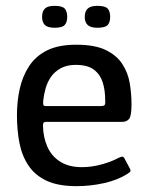

<svg xmlns="http://www.w3.org/2000/svg" viewBox="-20 -631 503 657"><path d="M38 -237Q38 -284 47.5 -327Q57 -370 79.5 -404.5Q102 -439 141 -458.5Q180 -478 241 -478Q304 -478 341.5 -460Q379 -442 398.5 -412Q418 -382 424 -346Q430 -310 430 -274Q430 -235 422 -224.5Q414 -214 398 -214H137Q133 -214 130 -212Q127 -210 127 -201Q128 -160 142.5 -128Q157 -96 186.5 -77.5Q216 -59 260 -59Q294 -59 328 -68.5Q362 -78 382 -89Q392 -94 397.5 -95Q403 -96 408 -85L424 -55Q428 -48 426 -44.5Q424 -41 416 -36Q383 -15 336.5 -4.5Q290 6 242 6Q179 6 139.5 -12.5Q100 -31 77.5 -64.5Q55 -98 46.5 -142Q38 -186 38 -237ZM340 -288Q340 -322 331.5 -349Q323 -376 301.5 -392.5Q280 -409 239 -409Q209 -409 188 -397.5Q167 -386 154.5 -368Q142 -350 136 -328.5Q130 -307 128 -287Q127 -275 128.5 -271.5Q130 -268 138 -268H325Q334 -268 337.5 -271Q341 -274 340 -288ZM210 -573Q210 -555 201.5 -545.5Q193 -536 167 -536Q143 -536 133.5 -545.5Q124 -555 124 -573Q124 -592 133.5 -601.5Q143 -611 167 -611Q193 -611 201.5 -601.5Q210 -592 210 -573ZM357 -573Q357 -555 348.5 -545.5Q340 -536 313 -536Q290 -536 280 -545.5Q270 -555 270 -573Q270 -592 280 -601.5Q290 -611 313 -611Q340 -611 348.5 -601.5Q357 -592 357 -573Z"/></svg>

Font: Glory Thin Medium
Style: Regular
Weight: 500
Version: Version 1.011